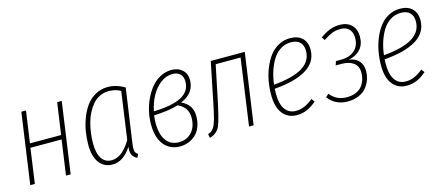

<svg xmlns="http://www.w3.org/2000/svg" viewBox="-42 -942 3142 1363"><g transform="rotate(-15 1528.5 -260.5)"><path d="M317.9 0 354 -255.9H125L88.9 0H55.2L128.9 -520H163.1L129.9 -287.1H358.9L392.1 -520H425.8L352.1 0Z M765.1 -530.8Q829.1 -530.8 889.2 -494.1L834 -109.9Q827.1 -66.9 830.1 -47.1Q833 -27.3 852.1 -16.1L839.8 9.8Q815.4 -2 804.7 -22.5Q793.9 -43 798.8 -83Q739.3 9.8 658.2 9.8Q596.7 9.8 561.8 -37.6Q526.9 -85 526.9 -169.9Q526.9 -219.2 535.2 -268.3Q543.5 -317.4 562 -365.2Q580.6 -413.1 607.7 -449.5Q634.8 -485.8 675.5 -508.3Q716.3 -530.8 765.1 -530.8ZM764.2 -501Q729.5 -501 699.5 -486.6Q669.4 -472.2 647.7 -447.3Q626 -422.4 609.1 -390.1Q592.3 -357.9 582.3 -320.6Q572.3 -283.2 567.1 -245.6Q562 -208 562 -170.9Q562 -98.6 587.2 -59.8Q612.3 -21 660.2 -21Q737.8 -21 803.2 -131.8L852.1 -479Q815.4 -501 764.2 -501Z M1233.9 -530.8Q1283.2 -530.8 1313.5 -502.7Q1343.8 -474.6 1343.8 -428.2Q1343.8 -332 1241.7 -289.1Q1278.3 -273.9 1299.6 -243.7Q1320.8 -213.4 1320.8 -168.9Q1320.8 -125 1306.9 -90.1Q1293 -55.2 1269.5 -33.9Q1246.1 -12.7 1216.8 -1.5Q1187.5 9.8 1154.8 9.8Q1081.5 9.8 1038.1 -43.2Q994.6 -96.2 994.6 -194.8Q994.6 -240.7 1005.1 -288.3Q1015.6 -335.9 1036.4 -379.2Q1057.1 -422.4 1085.2 -456.3Q1113.3 -490.2 1152.1 -510.5Q1190.9 -530.8 1233.9 -530.8ZM1232.9 -501Q1186 -501 1145 -469.2Q1104 -437.5 1077.1 -387.9Q1050.3 -338.4 1038.6 -278.8Q1174.3 -282.7 1241.9 -318.4Q1309.6 -354 1309.6 -426.8Q1309.6 -461.4 1289.8 -481.2Q1270 -501 1232.9 -501ZM1211.9 -276.9Q1143.1 -255.4 1032.7 -251Q1028.8 -218.8 1028.8 -194.8Q1028.8 -110.4 1062 -65.7Q1095.2 -21 1155.8 -21Q1212.9 -21 1249.3 -60.8Q1285.6 -100.6 1285.6 -168Q1285.6 -244.1 1211.9 -276.9Z M1771 -520 1696.8 0H1663.1L1731.9 -488.8H1548.8L1503.9 -271Q1470.2 -104.5 1450 -57.4Q1429.7 -10.3 1374 5.9L1368.7 -22.9Q1378.9 -26.4 1386.7 -30.3Q1394.5 -34.2 1401.6 -42.2Q1408.7 -50.3 1413.8 -57.9Q1418.9 -65.4 1425 -81.8Q1431.2 -98.1 1435.3 -112.3Q1439.5 -126.5 1445.8 -154.3Q1452.1 -182.1 1457.3 -206.5Q1462.4 -231 1470.7 -272.9L1521 -520Z M2226.6 -416Q2226.6 -323.7 2143.1 -273.4Q2059.6 -223.1 1908.7 -211.9Q1907.7 -199.7 1907.7 -175.8Q1907.7 -98.1 1936 -59.6Q1964.4 -21 2013.7 -21Q2048.8 -21 2078.6 -34.2Q2108.4 -47.4 2141.6 -74.2L2158.7 -50.8Q2123 -20 2088.4 -5.1Q2053.7 9.8 2013.7 9.8Q1947.8 9.8 1910.2 -38.1Q1872.6 -85.9 1872.6 -174.8Q1872.6 -226.6 1881.6 -276.9Q1890.6 -327.1 1909.7 -373Q1928.7 -418.9 1955.6 -454.1Q1982.4 -489.3 2021.2 -510Q2060.1 -530.8 2105.5 -530.8Q2163.1 -530.8 2194.8 -499.8Q2226.6 -468.8 2226.6 -416ZM2103.5 -501Q2062 -501 2027.3 -479.2Q1992.7 -457.5 1969.7 -420.2Q1946.8 -382.8 1932.1 -337.6Q1917.5 -292.5 1911.6 -241.2Q2052.2 -252.9 2122.6 -295.7Q2192.9 -338.4 2192.9 -416Q2192.9 -455.1 2170.7 -478Q2148.4 -501 2103.5 -501Z M2470.7 -530.8Q2525.4 -530.8 2557.1 -499.3Q2588.9 -467.8 2588.9 -415Q2588.9 -355.5 2556.4 -320.1Q2523.9 -284.7 2469.7 -274.9Q2513.7 -270.5 2540.8 -242.4Q2567.9 -214.4 2567.9 -166Q2567.9 -133.8 2557.4 -103.8Q2546.9 -73.7 2526.1 -47.6Q2505.4 -21.5 2469.2 -5.9Q2433.1 9.8 2386.7 9.8Q2298.3 9.8 2244.6 -59.1L2267.6 -79.1Q2313 -21 2388.7 -21Q2427.7 -21 2456.8 -33.7Q2485.8 -46.4 2501.7 -67.6Q2517.6 -88.9 2525.1 -113Q2532.7 -137.2 2532.7 -164.1Q2532.7 -210.9 2500.5 -235.4Q2468.3 -259.8 2413.6 -259.8H2369.6L2378.9 -289.1H2415.5Q2479.5 -289.1 2516.6 -322Q2553.7 -355 2553.7 -414.1Q2553.7 -453.6 2532 -477.3Q2510.3 -501 2468.8 -501Q2433.1 -501 2406 -490Q2378.9 -479 2340.8 -454.1L2325.7 -477.1Q2363.3 -504.4 2397 -517.6Q2430.7 -530.8 2470.7 -530.8Z M3034.2 -416Q3034.2 -323.7 2950.7 -273.4Q2867.2 -223.1 2716.3 -211.9Q2715.3 -199.7 2715.3 -175.8Q2715.3 -98.1 2743.7 -59.6Q2772 -21 2821.3 -21Q2856.4 -21 2886.2 -34.2Q2916 -47.4 2949.2 -74.2L2966.3 -50.8Q2930.7 -20 2896 -5.1Q2861.3 9.8 2821.3 9.8Q2755.4 9.8 2717.8 -38.1Q2680.2 -85.9 2680.2 -174.8Q2680.2 -226.6 2689.2 -276.9Q2698.2 -327.1 2717.3 -373Q2736.3 -418.9 2763.2 -454.1Q2790 -489.3 2828.9 -510Q2867.7 -530.8 2913.1 -530.8Q2970.7 -530.8 3002.4 -499.8Q3034.2 -468.8 3034.2 -416ZM2911.1 -501Q2869.6 -501 2835 -479.2Q2800.3 -457.5 2777.3 -420.2Q2754.4 -382.8 2739.7 -337.6Q2725.1 -292.5 2719.2 -241.2Q2859.9 -252.9 2930.2 -295.7Q3000.5 -338.4 3000.5 -416Q3000.5 -455.1 2978.3 -478Q2956.1 -501 2911.1 -501Z"/></g></svg>

Font: Fira Sans Compressed UltraLight
Style: Italic
Weight: 200
Width: 3
Italic angle: -8°
Designer: Carrois Corporate & Edenspiekermann AG
Foundry: Carrois Corporate GbR & Edenspiekermann AG
Version: Version 4.203;PS 004.203;hotconv 1.0.88;makeotf.lib2.5.64775